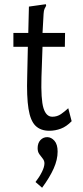

<svg xmlns="http://www.w3.org/2000/svg" viewBox="-20 -605 390 903"><path d="M212 10Q171 10 147 -13.5Q123 -37 114 -93.5Q105 -150 108 -247L111 -385H43V-450H113L116 -574L187 -584L196 -585L197 -578Q193 -571 189.5 -563.5Q186 -556 185 -540L180 -450H286L285 -385H180L175 -243Q172 -137 184.5 -96.5Q197 -56 226 -56Q249 -56 267 -68.5Q285 -81 301 -96L317 -35Q293 -10 266.5 0Q240 10 212 10ZM178 278 147 251Q165 228 177 204Q189 180 189 163Q189 151 181 141Q173 131 165 120Q157 109 157 92Q157 68 170 54Q183 40 202 40Q221 40 236 57Q251 74 251 108Q251 146 232.5 187.5Q214 229 178 278Z"/></svg>

Font: Inconsolata ExtraCondensed Medium
Style: Regular
Weight: 500
Width: 2
Monospace: yes
Designer: Raph Levien, Cyreal, Brenton Simpson
Foundry: Raph Levien, Cyreal, Google
Version: Version 3.001; ttfautohint (v1.8.2.53-6de2)